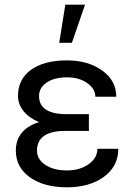

<svg xmlns="http://www.w3.org/2000/svg" viewBox="-20 -798 579 828"><path d="M48.3 0ZM139.6 -148.4Q139.6 -110.8 175.5 -86.9Q211.4 -63 269 -63Q324.2 -63 362.1 -89.8Q399.9 -116.7 399.9 -156.2H490.2Q490.2 -80.6 428 -35.4Q365.7 9.8 269 9.8Q169.4 9.8 108.9 -33.4Q48.3 -76.7 48.3 -148.4Q48.3 -239.3 148.4 -271.5Q105.5 -289.1 81.5 -318.8Q57.6 -348.6 57.6 -384.3Q57.6 -456.5 114 -497.1Q170.4 -537.6 269 -537.6Q359.9 -537.6 420.7 -493.9Q481.4 -450.2 481.4 -380.9H391.1Q391.1 -415 356.2 -439.7Q321.3 -464.4 269 -464.4Q214.4 -464.4 181.4 -442.1Q148.4 -419.9 148.4 -383.8Q148.4 -305.7 267.6 -305.7H363.3V-233.4H253.9Q139.6 -230.5 139.6 -148.4ZM261.7 -777.8H346.7L290 -613.3H235.4Z"/></svg>

Font: Roboto
Style: Regular
Weight: 400
Designer: Google
Version: Version 2.134; 2016; ttfautohint (v1.6)